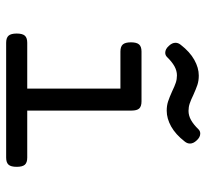

<svg xmlns="http://www.w3.org/2000/svg" viewBox="-44 -644 687 640"><g transform="rotate(90 300.0 -323.5)"><path d="M348.1 -418V-70.3H504.9Q521.5 -70.3 528.6 -62.3Q535.6 -54.2 535.6 -35.2Q535.6 -16.1 528.6 -8.1Q521.5 0 504.9 0H122.1Q105.5 0 98.4 -8.1Q91.3 -16.1 91.3 -35.2Q91.3 -54.2 98.4 -62.3Q105.5 -70.3 122.1 -70.3H274.9V-380.9H151.4Q134.8 -380.9 127.7 -388.9Q120.6 -397 120.6 -416Q120.6 -435.1 127.7 -443.1Q134.8 -451.2 151.4 -451.2H317.4Q334 -451.2 341.1 -443.6Q348.1 -436 348.1 -418ZM295.9 -624Q313 -615.7 324.7 -611.8Q336.4 -607.9 349.1 -607.9Q364.7 -607.9 379.6 -616.2Q394.5 -624.5 410.6 -641.1Q416.5 -647 424.8 -647Q437 -647 447.8 -634.8Q458 -624 458 -612.8Q458 -603.5 451.2 -595.2Q427.7 -564.9 401.1 -550Q374.5 -535.2 348.6 -535.2Q331.5 -535.2 317.6 -539.8Q303.7 -544.4 284.2 -553.2Q267.1 -561.5 255.4 -565.4Q243.7 -569.3 231 -569.3Q215.3 -569.3 200.4 -561Q185.5 -552.7 169.4 -536.1Q163.6 -530.3 155.3 -530.3Q143.1 -530.3 132.3 -542.5Q122.1 -553.2 122.1 -564.5Q122.1 -573.7 128.9 -582Q152.3 -612.3 179 -627.2Q205.6 -642.1 231.4 -642.1Q248.5 -642.1 262.5 -637.5Q276.4 -632.8 295.9 -624Z"/></g></svg>

Font: Courier Prime Code
Style: Regular
Weight: 400
Designer: Alan Dague-Greene
Foundry: Quote-Unquote Apps
Version: Version 3.0318